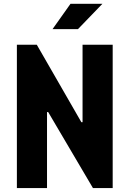

<svg xmlns="http://www.w3.org/2000/svg" viewBox="-20 -958 660 978"><path d="M66 0H219.5V-387H225.5L453.5 0H554V-730H400.5V-335.5H394.5L167.5 -730H66ZM247.5 -809.5 339 -938.5H501.5L377 -809.5Z"/></svg>

Font: Monaspace Krypton ExtraBold
Style: Regular
Weight: 800
Designer: Riley Cran & the Lettermatic Team
Foundry: Lettermatic
Version: Version 1.101 (Monaspace Krypton)